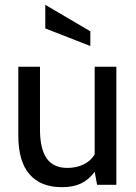

<svg xmlns="http://www.w3.org/2000/svg" viewBox="-20 -767 564 797"><path d="M56 -205V-490H146V-230Q146 -150 173.5 -110Q201 -70 260 -70Q296 -70 326 -84Q356 -98 373 -126V-490H463V0H383L373 -54Q349 -21 316.5 -5.5Q284 10 237 10Q149 10 102.5 -43.5Q56 -97 56 -205ZM168 -649V-747L355 -637V-576Z"/></svg>

Font: Cabin
Style: Regular
Weight: 400
Designer: Pablo Impallari
Foundry: Pablo Impallari. http://www.impallari.com Igino Marini. http://www.ikern.com
Version: Version 2.001